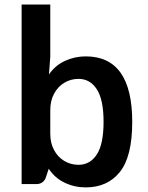

<svg xmlns="http://www.w3.org/2000/svg" viewBox="-20 -815 656 850"><path d="M565.4 -275.4Q565.4 -122.1 510.7 -53.7Q456.1 14.6 359.4 14.6Q310.1 14.6 266.4 -6.1Q222.7 -26.9 195.8 -67.9L181.6 -25.4Q169.4 0 140.6 0H75.7V-794.9H202.6V-564.5L196.8 -485.4Q224.1 -525.4 267.6 -545.4Q311 -565.4 359.4 -565.4Q565.4 -565.4 565.4 -275.4ZM438.5 -275.4Q438.5 -373.5 408.7 -419.7Q378.9 -465.8 327.6 -465.8Q293.5 -465.8 264.9 -448.7Q236.3 -431.6 219.5 -400.4Q202.6 -369.1 202.6 -328.1V-222.7Q202.6 -181.6 219.5 -150.4Q236.3 -119.1 264.9 -102.3Q293.5 -85.4 327.6 -85.4Q378.9 -85.4 408.7 -131.3Q438.5 -177.2 438.5 -275.4Z"/></svg>

Font: Lycee Sans SemiBold
Style: Regular
Weight: 600
Designer: Justin Alvin
Foundry: Alkove Design
Version: Version 1.030